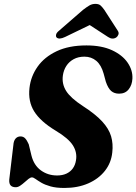

<svg xmlns="http://www.w3.org/2000/svg" viewBox="-20 -946 695 979"><path d="M308.2 12.4Q265.9 12.4 237.3 4.3Q208.7 -3.8 190.5 -14.6Q172.4 -25.3 161.3 -33.4Q150.2 -41.5 142.9 -41.5Q135.4 -41.5 125.7 -34Q116.1 -26.4 105 -16.4Q93.9 -6.4 82.6 1.1Q71.3 8.7 60.1 8.7Q42.7 8.7 34.2 -0.6Q25.7 -10 27.2 -30.6L48.1 -206Q49.5 -227.8 59.2 -239.1Q69 -250.4 84.4 -250.4Q99.1 -250.4 108.4 -240.4Q117.7 -230.4 126.5 -210.3L140.5 -152.5Q153 -103 188.7 -77.1Q224.5 -51.3 271.1 -51.3Q298.2 -51.3 318.5 -60.6Q338.9 -70 351.3 -87.3Q363.7 -104.7 367.3 -127.9Q374.6 -168.2 351.9 -204.5Q329.1 -240.8 263.1 -280.2Q186.3 -326.7 154.4 -377.8Q122.4 -428.9 130.4 -498.2Q137.1 -556.9 171.7 -606.1Q206.3 -655.2 268.8 -684.8Q331.3 -714.4 420.7 -714.4Q498.4 -714.4 551.3 -689.9Q604.2 -665.3 630.7 -626.6Q657.2 -587.8 655.2 -545.5Q653.6 -512.5 636.1 -490.5Q618.7 -468.4 587.4 -468.4Q562.5 -468.4 546.7 -482.2Q531 -496 519.7 -529.2L508.5 -570.4Q496.3 -614.4 471 -635.8Q445.7 -657.1 410.5 -657.1Q379.1 -657.1 355.7 -644.3Q332.3 -631.5 318.3 -609.9Q304.3 -588.2 300.6 -561Q294.6 -518.4 317.3 -482.2Q340.1 -446.1 402.1 -405.6Q466.7 -364 500.9 -326.8Q535.1 -289.6 546.4 -251.3Q557.7 -213.1 552.5 -168.8Q547.1 -115.6 514.9 -74.8Q482.8 -34 429.7 -10.8Q376.6 12.4 308.2 12.4ZM481.8 -839.7H404.6L530.8 -757.5Q553.3 -742.4 572.8 -755Q580.1 -760.1 583.7 -769.7Q587.4 -779.3 580.1 -790L512.1 -895.4Q502.2 -909.4 493.1 -917.8Q484 -926.2 466.5 -926.2Q449.1 -926.2 435.1 -917.8Q421.1 -909.4 402.9 -895.4L281.7 -790Q268.1 -779.3 266.1 -769.7Q264.1 -760.1 268.5 -755Q274.6 -749 285.6 -749.6Q296.6 -750.2 311.9 -757.5Z"/></svg>

Font: Fraunces
Style: Italic
Weight: 900
Italic angle: -16°
Version: Version 1.000;[0bf87f6ff]